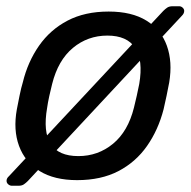

<svg xmlns="http://www.w3.org/2000/svg" viewBox="-20 -567 612 615"><path d="M227 10Q154 10 107 -19Q60 -48 41 -99.5Q22 -151 34 -217Q37 -233 42.5 -260Q48 -287 53 -303Q69 -369 105 -420.5Q141 -472 196.5 -501Q252 -530 328 -530Q402 -530 449 -501Q496 -472 514.5 -420.5Q533 -369 522 -303Q519 -287 513.5 -260Q508 -233 504 -217Q487 -151 451 -99.5Q415 -48 359.5 -19Q304 10 227 10ZM231 -67Q294 -67 342 -106.5Q390 -146 409 -222Q413 -237 418 -260Q423 -283 426 -298Q439 -374 413 -413.5Q387 -453 324 -453Q261 -453 213.5 -413.5Q166 -374 147 -298Q143 -283 138 -260Q133 -237 131 -222Q104 -67 231 -67ZM18 28Q12 28 6.5 23.5Q1 19 1 12Q1 4 9 -3L503 -532Q509 -538 515.5 -542.5Q522 -547 533 -547H554Q560 -547 565 -542.5Q570 -538 570 -532Q570 -524 563 -517L69 13Q63 19 56.5 23.5Q50 28 39 28Z"/></svg>

Font: Lubike
Style: Italic
Weight: 400
Italic angle: -12°
Foundry: Honoka55
Version: Version 1.000;July 22, 2022;FontCreator 14.0.0.2862 64-bit